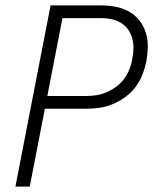

<svg xmlns="http://www.w3.org/2000/svg" viewBox="-20 -690 590 710"><path d="M90 0H37L167 -670H353Q381 -670 407.5 -665Q434 -660 456.5 -647.5Q479 -635 495 -615Q511 -595 519 -570Q527 -545 526.5 -517.5Q526 -490 521 -462Q516 -438 506.5 -413.5Q497 -389 481 -368Q465 -347 443 -331Q421 -315 397 -305Q373 -295 348 -291.5Q323 -288 299 -288H146ZM155 -335H299Q317 -335 336.5 -338Q356 -341 374.5 -349Q393 -357 410 -369.5Q427 -382 439 -398.5Q451 -415 458.5 -433.5Q466 -452 469 -471Q473 -491 473.5 -510.5Q474 -530 469 -548Q464 -566 453.5 -581Q443 -596 427 -605.5Q411 -615 392.5 -619Q374 -623 354 -623H211Z"/></svg>

Font: Lode Dark Term
Style: Italic
Weight: 400
Italic angle: -11°
Monospace: yes
Designer: Belleve Invis
Foundry: Belleve Invis
Version: Version 29.2.0